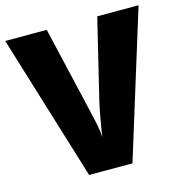

<svg xmlns="http://www.w3.org/2000/svg" viewBox="-106 -811 864 907"><g transform="rotate(-15 326.0 -357.0)"><path d="M652 -714 431 0H219L0 -714H203L295 -318Q298 -302 305.5 -272Q313 -242 319 -209.5Q325 -177 326 -156Q328 -177 333.5 -208.5Q339 -240 344.5 -270Q350 -300 354 -317L450 -714Z"/></g></svg>

Font: Noto Sans Disp ExtBd
Style: Regular
Weight: 800
Designer: Monotype Design Team
Foundry: Monotype Imaging Inc.
Version: Version 2.000;GOOG;noto-source:20170915:90ef993387c0; ttfaut